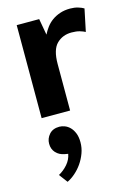

<svg xmlns="http://www.w3.org/2000/svg" viewBox="-125 -554 656 957"><g transform="rotate(-15 203.0 -75.5)"><path d="M58 0V-480H174L189 -396Q198 -414 211 -431.5Q224 -449 242 -462Q260 -475 283.5 -483Q307 -491 336 -491Q358 -491 376.5 -485.5Q395 -480 406 -473L382 -358Q371 -364 354 -369Q337 -374 312 -374Q266 -374 235.5 -344Q205 -314 205 -240V0ZM123 203Q95 198 78 179.5Q61 161 61 133Q61 106 79.5 85Q98 64 132 64Q145 64 159.5 69.5Q174 75 186 87Q198 99 206 118.5Q214 138 214 166Q214 195 204 222Q194 249 178.5 271.5Q163 294 142.5 312Q122 330 101 340L68 296Q94 282 114.5 258.5Q135 235 140 206Z"/></g></svg>

Font: Mukta Malar ExtraBold
Style: Regular
Weight: 800
Designer: Aadarsh Rajan, Girish Dalvi, Yashodeep Gholap
Foundry: Ek Type
Version: Version 2.538;PS 1.000;hotconv 16.6.51;makeotf.lib2.5.65220;